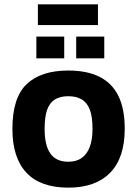

<svg xmlns="http://www.w3.org/2000/svg" viewBox="-20 -847 630 882"><path d="M294 15Q166 15 101.5 -53.5Q37 -122 37 -255Q37 -398 102.5 -460.5Q168 -523 294 -523Q379 -523 436.5 -494.5Q494 -466 523.5 -407Q553 -348 553 -255Q553 -122 486 -53.5Q419 15 294 15ZM294 -104Q331 -104 355.5 -121.5Q380 -139 392.5 -172.5Q405 -206 405 -255Q405 -311 392.5 -343.5Q380 -376 355 -390.5Q330 -405 294 -405Q256 -405 232 -390Q208 -375 196.5 -342.5Q185 -310 185 -255Q185 -179 211.5 -141.5Q238 -104 294 -104ZM330 -579V-679H459V-579ZM147 -579V-679H275V-579ZM154 -732V-827H430V-732Z"/></svg>

Font: Maven Pro
Style: Bold
Weight: 700
Designer: Joe Prince
Foundry: Joe Prince
Version: Version 2.103